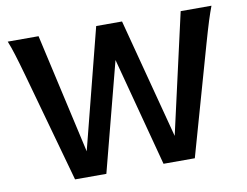

<svg xmlns="http://www.w3.org/2000/svg" viewBox="-77 -821 1196 929"><g transform="rotate(-10 521.0 -356.5)"><path d="M298.8 -124 449.2 -712.9H576.2L731 -123.5L864.3 -712.9H1015.6Q1009.8 -697.8 1004.2 -681.4Q998.5 -665 991.9 -644.3Q985.4 -623.5 977.5 -596.9Q969.7 -570.3 959.5 -534.7L808.1 0H654.3L512.7 -534.7L373.5 0H219.7L70.8 -534.7Q61 -569.8 53.2 -596.4Q45.4 -623 38.8 -644.3Q32.2 -665.5 26.4 -681.9Q20.5 -698.2 14.6 -712.9H166Z"/></g></svg>

Font: Andika New Basic
Style: Bold
Weight: 700
Designer: Victor Gaultney, Annie Olsen, Pablo Ugerman
Foundry: SIL International
Version: Version 5.500; ttfautohint (v1.8.3)